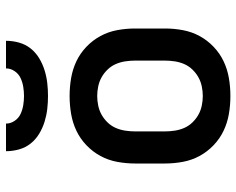

<svg xmlns="http://www.w3.org/2000/svg" viewBox="-94 -686 788 640"><g transform="rotate(-90 300.0 -366.0)"><path d="M300 8Q270 8 240.5 3Q211 -2 184.5 -14.5Q158 -27 136 -48Q114 -69 100 -95Q86 -121 80.5 -150.5Q75 -180 75 -210V-310Q75 -340 80.5 -369.5Q86 -399 100 -425Q114 -451 136 -472Q158 -493 184.5 -505.5Q211 -518 240.5 -523Q270 -528 300 -528Q330 -528 359.5 -523Q389 -518 415.5 -505.5Q442 -493 464 -472Q486 -451 500 -425Q514 -399 519.5 -369.5Q525 -340 525 -310V-210Q525 -180 519.5 -150.5Q514 -121 500 -95Q486 -69 464 -48Q442 -27 415.5 -14.5Q389 -2 359.5 3Q330 8 300 8ZM300 -84Q316 -84 332.5 -87.5Q349 -91 363 -99Q377 -107 388.5 -119Q400 -131 406.5 -146Q413 -161 415.5 -177.5Q418 -194 418 -210V-310Q418 -326 415.5 -342.5Q413 -359 406.5 -374Q400 -389 388.5 -401Q377 -413 363 -421Q349 -429 332.5 -432.5Q316 -436 300 -436Q284 -436 267.5 -432.5Q251 -429 237 -421Q223 -413 211.5 -401Q200 -389 193.5 -374Q187 -359 184.5 -342.5Q182 -326 182 -310V-210Q182 -194 184.5 -177.5Q187 -161 193.5 -146Q200 -131 211.5 -119Q223 -107 237 -99Q251 -91 267.5 -87.5Q284 -84 300 -84ZM300 -600Q278 -600 256.5 -602.5Q235 -605 214 -611.5Q193 -618 174 -629.5Q155 -641 141.5 -658Q128 -675 122 -696.5Q116 -718 116 -740H208Q208 -725 217 -711.5Q226 -698 240 -691.5Q254 -685 269.5 -682.5Q285 -680 300 -680Q315 -680 330.5 -682.5Q346 -685 360 -691.5Q374 -698 383 -711.5Q392 -725 392 -740H484Q484 -718 478 -696.5Q472 -675 458.5 -658Q445 -641 426 -629.5Q407 -618 386 -611.5Q365 -605 343.5 -602.5Q322 -600 300 -600Z"/></g></svg>

Font: Iosevka Semibold Extended
Style: Regular
Weight: 600
Width: 7
Monospace: yes
Designer: Belleve Invis
Foundry: Belleve Invis
Version: Version 32.5.0; ttfautohint (v1.8.4)